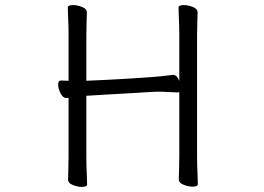

<svg xmlns="http://www.w3.org/2000/svg" viewBox="-20 -725 1040 756"><path d="M686 -362Q685 -362 683 -361.5Q681 -361 679 -361Q669 -361 646 -362.5Q623 -364 600 -364Q594 -364 588 -363.5Q582 -363 577 -363Q577 -363 558.5 -362Q540 -361 511 -359Q482 -357 449.5 -355.5Q417 -354 387.5 -352Q358 -350 339.5 -349Q321 -348 320 -348V-105Q320 -74 321.5 -45Q323 -16 323 1Q323 11 302 11Q286 11 267 3.5Q248 -4 248 -17Q248 -29 249 -54.5Q250 -80 250 -106V-340Q247 -339 242 -339H241Q228 -339 218.5 -357.5Q209 -376 209 -392Q209 -408 220 -408H221Q225 -408 232.5 -407.5Q240 -407 250 -407V-589Q250 -620 248.5 -649Q247 -678 247 -695Q247 -705 268 -705Q285 -705 303.5 -697.5Q322 -690 322 -677Q322 -665 321 -639.5Q320 -614 320 -588V-407Q321 -407 342.5 -408Q364 -409 398 -410.5Q432 -412 471.5 -414.5Q511 -417 549 -419.5Q587 -422 616.5 -425Q646 -428 659 -430H662Q670 -430 676 -423.5Q682 -417 686 -406V-589Q686 -620 684.5 -649Q683 -678 683 -695Q683 -705 704 -705Q721 -705 739.5 -697.5Q758 -690 758 -677Q758 -665 757 -639.5Q756 -614 756 -588V-106Q756 -75 757.5 -46Q759 -17 759 0Q759 10 738 10Q722 10 703 2.5Q684 -5 684 -18Q684 -30 685 -55.5Q686 -81 686 -107Z"/></svg>

Font: Klee One SemiBold
Style: Regular
Weight: 600
Designer: Fontworks Inc.
Foundry: Fontworks Inc.
Version: Version 1.00;January 12, 2022;FontCreator 13.0.0.2683 64-bit